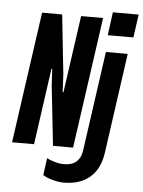

<svg xmlns="http://www.w3.org/2000/svg" viewBox="-60 -767 744 1000"><g transform="rotate(5 312.0 -267.0)"><path d="M25 0 122 -686H227L260 -377L265 -282L269 -283L326 -686H441L344 0H239L205 -312L200 -400L196 -399L140 0ZM310 186Q296 186 276 182.5Q256 179 236.5 172.5Q217 166 202 156L214 67Q230 75 254.5 82.5Q279 90 306 90Q329 90 348 82.5Q367 75 380.5 56.5Q394 38 398 6L471 -511H585L512 7Q501 95 449 140.5Q397 186 310 186ZM473 -599 489 -720H624L607 -599Z"/></g></svg>

Font: Chivo Mono Medium SemiBold
Style: Italic
Weight: 600
Italic angle: -8.05°
Monospace: yes
Version: Version 1.008